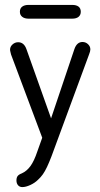

<svg xmlns="http://www.w3.org/2000/svg" viewBox="-20 -562 409 782"><path d="M152 -1 132 55Q119 94 104 114.5Q89 135 69 144Q56 149 51.5 155.5Q47 162 47 173Q47 185 53.5 192.5Q60 200 71 200Q85 200 103.5 191.5Q122 183 135 170Q146 160 154.5 148Q163 136 171.5 118Q180 100 190 74L343 -341Q348 -353 348 -361Q348 -373 338.5 -382Q329 -391 316 -391Q293 -391 283 -362L188 -80L88 -361Q78 -390 54 -390Q41 -390 31 -381Q21 -372 21 -360Q21 -356 22.5 -350.5Q24 -345 25 -340ZM96 -542Q80 -542 70.5 -535Q61 -528 61 -514Q61 -501 70.5 -493.5Q80 -486 96 -486H274Q291 -486 300 -493.5Q309 -501 309 -514Q309 -528 300 -535Q291 -542 274 -542Z"/></svg>

Font: Beiruti
Style: Regular
Weight: 400
Designer: Arlette Boutros
Foundry: Boutros
Version: Version 1.41